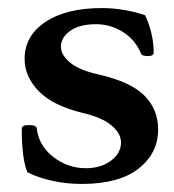

<svg xmlns="http://www.w3.org/2000/svg" viewBox="-20 -445 431 476"><path d="M183 11Q144 11 108.5 3Q73 -5 48 -18Q34 -50 34 -126Q34 -135 51 -135Q70 -135 71 -127Q76 -84 112 -56Q148 -28 193 -28Q230 -28 255 -46.5Q280 -65 280 -92Q280 -114 256.5 -134Q233 -154 185 -165Q111 -183 76 -219Q41 -255 41 -299Q41 -356 92.5 -390.5Q144 -425 233 -425Q261 -425 289.5 -420Q318 -415 340 -407Q351 -383 356 -359.5Q361 -336 361 -315Q361 -306 347 -306Q333 -306 330 -311Q316 -346 285 -365.5Q254 -385 218 -385Q177 -385 154 -368.5Q131 -352 131 -329Q131 -309 153.5 -290Q176 -271 226 -260Q304 -242 338 -208Q372 -174 372 -124Q372 -65 323.5 -27Q275 11 183 11Z"/></svg>

Font: Junicode SmExp
Style: Bold
Weight: 700
Width: 6
Designer: Peter S. Baker
Version: Version 2.205; ttfautohint (v1.8.4)